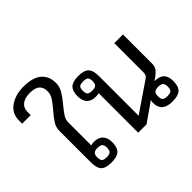

<svg xmlns="http://www.w3.org/2000/svg" viewBox="-181 -1001 1266 1266"><g transform="rotate(-45 452.0 -367.5)"><path d="M119 -82V-377Q119 -408 136 -435.5Q153 -463 186 -501Q218 -538 233.5 -563Q249 -588 249 -616Q249 -653 227.5 -672Q206 -691 158 -691Q112 -691 85.5 -671Q59 -651 59 -614V-583H-21V-613Q-21 -678 30.5 -714Q82 -750 158 -750Q244 -750 285.5 -714Q327 -678 327 -616Q327 -581 309.5 -551Q292 -521 258 -480Q228 -444 214 -421.5Q200 -399 200 -374V-160Q218 -164 229 -164Q269 -164 291 -142Q313 -120 313 -76Q313 -28 290.5 -6.5Q268 15 216 15Q161 15 140 -7Q119 -29 119 -82ZM263 -76Q263 -100 253 -109.5Q243 -119 217 -119Q192 -119 182 -109Q172 -99 172 -76Q172 -51 181.5 -41.5Q191 -32 217 -32Q243 -32 253 -41.5Q263 -51 263 -76Z M686 -68Q686 -85 690 -94L556 0H478V-368Q464 -365 449 -365Q408 -365 386.5 -387Q365 -409 365 -453Q365 -501 387.5 -522.5Q410 -544 462 -544Q516 -544 537.5 -522Q559 -500 559 -447V-77L761 -215Q775 -224 779.5 -232.5Q784 -241 784 -257V-529H865V-257Q865 -230 850.5 -211Q836 -192 795 -165Q843 -163 863 -141.5Q883 -120 883 -77Q883 -28 860.5 -6.5Q838 15 785 15Q686 15 686 -68ZM506 -453Q506 -478 496.5 -487Q487 -496 460 -496Q434 -496 424.5 -487Q415 -478 415 -453Q415 -429 424.5 -419.5Q434 -410 460 -410Q486 -410 496 -419.5Q506 -429 506 -453ZM831 -77Q831 -101 821 -111Q811 -121 785 -121Q760 -121 750 -111.5Q740 -102 740 -77Q740 -52 749.5 -43Q759 -34 785 -34Q812 -34 821.5 -43Q831 -52 831 -77Z"/></g></svg>

Font: Pridi Light
Style: Regular
Weight: 300
Designer: Katatrad Team
Foundry: CadsonDemak
Version: Version 1.003